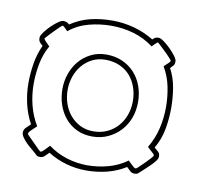

<svg xmlns="http://www.w3.org/2000/svg" viewBox="-66 -708 739 690"><g transform="rotate(10 303.5 -362.5)"><path d="M291 -512Q323 -512 349 -500.5Q375 -489 393.5 -469Q412 -449 422 -421.5Q432 -394 432 -363Q432 -332 422 -305Q412 -278 393 -257.5Q374 -237 348 -225Q322 -213 291 -213Q259 -213 234 -225Q209 -237 191.5 -258Q174 -279 165 -306Q156 -333 156 -363Q156 -392 165.5 -419Q175 -446 192.5 -466.5Q210 -487 235 -499.5Q260 -512 291 -512ZM291 -617Q249 -617 209 -606.5Q169 -596 137 -570Q135 -572 127.5 -579.5Q120 -587 118 -587Q116 -587 107 -578.5Q98 -570 88 -559.5Q78 -549 69.5 -540Q61 -531 61 -530Q62 -526 71 -517Q80 -508 83 -505Q65 -473 58 -436.5Q51 -400 51 -363Q51 -324 60.5 -286Q70 -248 90 -215Q88 -213 83.5 -208.5Q79 -204 74 -199.5Q69 -195 65.5 -190.5Q62 -186 62 -184L64 -179Q66 -177 74.5 -168.5Q83 -160 92 -151Q101 -142 108.5 -134.5Q116 -127 118 -127Q120 -127 124.5 -130.5Q129 -134 133.5 -139Q138 -144 142 -148Q146 -152 148 -154Q179 -131 216 -119.5Q253 -108 291 -108Q329 -108 366.5 -118Q404 -128 436 -151Q437 -149 441 -145.5Q445 -142 449.5 -137.5Q454 -133 458 -130Q462 -127 464 -127L469 -129Q472 -132 480.5 -140Q489 -148 498 -157Q507 -166 514 -174Q521 -182 521 -184L519 -189L495 -211Q516 -246 525 -284.5Q534 -323 534 -363Q534 -400 526.5 -437Q519 -474 500 -506Q501 -507 504.5 -510.5Q508 -514 512 -517.5Q516 -521 519 -524.5Q522 -528 522 -530Q522 -531 513.5 -540.5Q505 -550 494.5 -560Q484 -570 475 -578.5Q466 -587 465 -587Q463 -587 455 -579Q447 -571 445 -569Q412 -594 372.5 -605.5Q333 -617 291 -617ZM291 -636Q331 -636 370 -625.5Q409 -615 443 -594Q448 -599 452.5 -601.5Q457 -604 465 -604Q472 -604 484.5 -595Q497 -586 509 -574Q521 -562 530 -550Q539 -538 539 -531Q539 -520 535 -515.5Q531 -511 524 -504Q541 -472 547 -435.5Q553 -399 553 -363Q553 -324 546 -285.5Q539 -247 519 -213Q527 -206 533.5 -200.5Q540 -195 540 -184Q540 -176 533 -167Q526 -158 517 -149Q508 -140 499 -132Q490 -124 485 -119Q480 -114 476 -111Q472 -108 464 -108Q453 -108 447 -114.5Q441 -121 434 -127Q402 -107 365.5 -98Q329 -89 291 -89Q253 -89 217.5 -99Q182 -109 150 -129Q142 -121 135.5 -114.5Q129 -108 118 -108Q110 -108 106.5 -111Q103 -114 98 -119Q93 -124 83.5 -131.5Q74 -139 65 -148Q56 -157 49.5 -166.5Q43 -176 43 -184Q43 -195 51 -202.5Q59 -210 67 -218Q49 -251 40.5 -288Q32 -325 32 -363Q32 -398 38 -434.5Q44 -471 59 -503Q51 -509 47 -514.5Q43 -520 43 -530Q43 -537 52 -549.5Q61 -562 73 -574Q85 -586 97.5 -595Q110 -604 117 -604Q131 -604 139 -595Q174 -618 211.5 -627Q249 -636 291 -636ZM291 -493Q264 -493 242.5 -482Q221 -471 206 -453Q191 -435 183 -411.5Q175 -388 175 -363Q175 -337 183 -313.5Q191 -290 206 -272Q221 -254 242.5 -243Q264 -232 291 -232Q319 -232 341.5 -242.5Q364 -253 380 -271Q396 -289 404.5 -312.5Q413 -336 413 -363Q413 -390 404.5 -414Q396 -438 380.5 -455.5Q365 -473 342 -483Q319 -493 291 -493Z"/></g></svg>

Font: RonaldsonGothicLicht
Style: Regular
Weight: 400
Designer: Mr. Robertson for MacKellar, Smiths & Jordan Co. Philadelphia
Foundry: CAT-Fonts Peter Wiegel
Version: 1.000